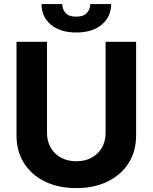

<svg xmlns="http://www.w3.org/2000/svg" viewBox="-20 -938 769 968"><path d="M512.4 -727.3H666.2V-255Q666.2 -175.4 628.4 -115.8Q590.6 -56.1 522.7 -22.9Q454.9 10.3 364.7 10.3Q274.1 10.3 206.3 -22.9Q138.5 -56.1 100.9 -115.8Q63.2 -175.4 63.2 -255V-727.3H217V-268.1Q217 -226.6 235.3 -194.2Q253.6 -161.9 286.9 -143.5Q320.3 -125 364.7 -125Q409.4 -125 442.6 -143.5Q475.9 -161.9 494.1 -194.2Q512.4 -226.6 512.4 -268.1ZM435 -917.6H540.5Q540.1 -853 492.7 -813.6Q445.3 -774.1 364.7 -774.1Q283.7 -774.1 236.5 -813.6Q189.3 -853 189.3 -917.6H294Q293.7 -893.1 309.8 -873.6Q326 -854 364.7 -854Q402.3 -854 418.7 -873.2Q435 -892.4 435 -917.6Z"/></svg>

Font: InterMG
Style: Bold
Weight: 700
Designer: Rasmus Andersson
Foundry: rsms
Version: Version 3.019;December 26, 2023;FontCreator 15.0.0.2955 64-b